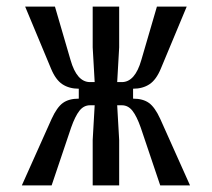

<svg xmlns="http://www.w3.org/2000/svg" viewBox="-20 -560 640 580"><path d="M260 -137 266 -242H252Q233 -242 220 -225.5Q207 -209 195 -175L136 0H46L136 -201Q152 -236 170 -249Q188 -262 218 -262V-292Q189 -292 168.5 -305.5Q148 -319 134 -353L56 -540H146L193 -379Q212 -312 252 -312H266L260 -417V-540H340V-417L334 -312H348Q388 -312 407 -379L454 -540H544L466 -353Q452 -319 431.5 -305.5Q411 -292 382 -292V-262Q412 -262 430 -249Q448 -236 464 -201L554 0H464L405 -175Q393 -209 380 -225.5Q367 -242 348 -242H334L340 -137V0H260Z"/></svg>

Font: Sligoil Micro
Style: Regular
Weight: 400
Designer: Ariel Martín Pérez
Foundry: Igor Stepanchenko
Version: Version 1.001